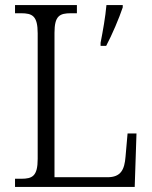

<svg xmlns="http://www.w3.org/2000/svg" viewBox="-20 -734 597 754"><path d="M39 0H509L516 -210H481L473 -119C469 -68 455 -38 402 -38H194V-605C194 -672 214 -682 259 -682H282V-714H39V-682H62C107 -682 128 -672 128 -603V-110C128 -42 107 -32 63 -32H39ZM375 -566V-554H397C420 -597 448 -663 462 -705V-714H398C394 -668 384 -612 375 -566Z"/></svg>

Font: Noto Serif Bengali SemiCondensed Light
Style: Regular
Weight: 300
Width: 4
Designer: Juan Bruce, Universal Thirst, Indian Type Foundry and the Monotype Design Team.
Foundry: Monotype Imaging Inc.
Version: Version 2.003